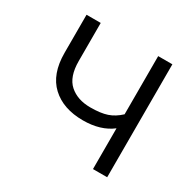

<svg xmlns="http://www.w3.org/2000/svg" viewBox="-141 -778 936 926"><g transform="rotate(30 327.0 -314.5)"><path d="M87 -417V-629H166V-417Q166 -329 210 -290Q254 -251 326 -251Q383 -251 418.5 -263Q454 -275 486 -305V-629H565V0H486V-227Q424 -179 326 -179Q216 -179 151.5 -239Q87 -299 87 -417Z"/></g></svg>

Font: Karmilla
Style: Regular
Weight: 400
Designer: Jonathan Pinhorn
Version: Version 1.000